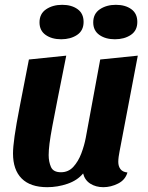

<svg xmlns="http://www.w3.org/2000/svg" viewBox="-20 -757 613 797"><path d="M176 20Q106 20 70 -16Q34 -52 34 -120Q34 -146 40.5 -192Q47 -238 62 -315Q77 -392 100 -510L255 -526Q234 -421 220 -350.5Q206 -280 197.5 -234.5Q189 -189 185.5 -161Q182 -133 182 -113Q182 -86 191.5 -64Q201 -42 233 -42Q264 -42 284.5 -64.5Q305 -87 317.5 -120Q330 -153 336 -185L396 -510L552 -526L476 -127Q474 -118 472.5 -106Q471 -94 471 -85Q471 -67 480 -55Q489 -43 509 -41Q500 -10 470 5Q440 20 409 20Q378 20 355 5.5Q332 -9 325 -37Q301 -8 260 6Q219 20 176 20ZM234 -594Q195 -594 169.5 -612Q144 -630 144 -664Q144 -700 171.5 -718.5Q199 -737 238 -737Q277 -737 302 -719Q327 -701 327 -666Q327 -630 300 -612Q273 -594 234 -594ZM457 -594Q418 -594 392.5 -612Q367 -630 367 -664Q367 -700 394.5 -718.5Q422 -737 461 -737Q500 -737 525 -719Q550 -701 550 -666Q550 -630 523 -612Q496 -594 457 -594Z"/></svg>

Font: Sansita Swashed SemiBold
Style: Regular
Weight: 600
Designer: Pablo Cosgaya
Foundry: Omnibus-Type
Version: Version 1.003; ttfautohint (v1.8.3)